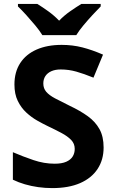

<svg xmlns="http://www.w3.org/2000/svg" viewBox="-20 -954 591 984"><path d="M511 -198Q511 -135 480 -88Q449 -41 390.5 -15.5Q332 10 248 10Q211 10 175.5 5Q140 0 107.5 -9.5Q75 -19 46 -33V-174Q97 -152 151.5 -133.5Q206 -115 260 -115Q297 -115 319.5 -125Q342 -135 352.5 -152Q363 -169 363 -191Q363 -218 344.5 -237Q326 -256 295 -272.5Q264 -289 224 -308Q199 -320 170 -336.5Q141 -353 114.5 -377.5Q88 -402 71 -437Q54 -472 54 -521Q54 -585 83.5 -630.5Q113 -676 167.5 -700Q222 -724 296 -724Q352 -724 402.5 -711Q453 -698 508 -674L459 -556Q410 -576 371 -587Q332 -598 291 -598Q263 -598 243 -589Q223 -580 212.5 -564Q202 -548 202 -526Q202 -501 217 -483.5Q232 -466 262 -450Q292 -434 337 -412Q392 -386 430.5 -358Q469 -330 490 -292Q511 -254 511 -198ZM197 -774Q183 -797 160.5 -824Q138 -851 114.5 -877Q91 -903 72 -921V-934H171Q197 -918 227 -896.5Q257 -875 283 -848Q309 -875 340 -896.5Q371 -918 397 -934H496V-921Q478 -903 454 -877Q430 -851 407.5 -824Q385 -797 371 -774Z"/></svg>

Font: Noto Sans Tamil
Style: Regular
Weight: 400
Designer: Jelle Bosma - Monotype Design Team
Foundry: Monotype Imaging Inc.
Version: Version 2.003